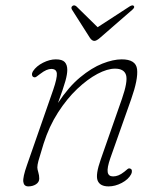

<svg xmlns="http://www.w3.org/2000/svg" viewBox="-20 -674 590 702"><path d="M102 -392.5Q97.5 -395 97 -401Q96.5 -407 100.5 -413.5Q113 -432.5 137.5 -444.8Q162 -457 184 -457Q207.5 -457 216.8 -447Q226 -437 226 -418.5Q226 -402.5 219.2 -378Q212.5 -353.5 192 -297.5Q231 -356.5 273 -391.2Q315 -426 354.5 -441.5Q394 -457 425 -457Q477 -457 481.2 -420.8Q485.5 -384.5 459.5 -311L383.5 -96Q371 -60 373.8 -44.5Q376.5 -29 393.5 -29Q403 -29 412.8 -32.8Q422.5 -36.5 434.5 -46Q441.5 -52 446.5 -56Q451.5 -60 457.5 -57Q462 -55 462.2 -48.8Q462.5 -42.5 459.5 -37Q449.5 -18 425.2 -5.2Q401 7.5 377 7.5Q345.5 7.5 337 -13.8Q328.5 -35 348.5 -91.5L426 -313Q448 -376.5 440.8 -399.8Q433.5 -423 400.5 -423Q372.5 -423 336.2 -403.8Q300 -384.5 262.2 -348.8Q224.5 -313 192 -262.5Q159.5 -212 139.5 -149Q124.5 -101 120.5 -85.8Q116.5 -70.5 116.5 -62Q116.5 -55.5 120 -44.2Q123.5 -33 123.5 -21Q123.5 -8 111.5 -0.2Q99.5 7.5 83.5 7.5Q67.5 7.5 65.2 -9.2Q63 -26 78.5 -70L174.5 -345.5Q189.5 -389.5 187.8 -405.8Q186 -422 167.5 -422Q159.5 -422 149.5 -417.8Q139.5 -413.5 126.5 -403.5Q119 -398 113.5 -393.8Q108 -389.5 102 -392.5ZM346 -536Q333 -524.5 325 -524.5Q316 -524.5 308.5 -536L243 -639Q238 -648 246 -653Q252.5 -656.5 259.5 -650.5L337 -574.5L454 -650.5Q464 -656.5 468.5 -653Q474.5 -648 464.5 -639Z"/></svg>

Font: Fraunces 9pt SuperSoft Thin
Style: Italic
Weight: 100
Italic angle: -16°
Version: Version 1.000;[0bf87f6ff]